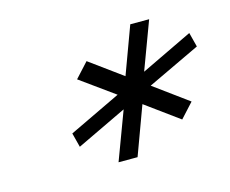

<svg xmlns="http://www.w3.org/2000/svg" viewBox="-61 -758 616 514"><g transform="rotate(-15 246.5 -501.5)"><path d="M210 -327.1 259.8 -460.4 120.6 -394 110.4 -433.6 254.4 -502.4 160.2 -570.3 197.3 -610.8 287.6 -544.9 335.9 -675.8H388.2L338.9 -543.5L482.4 -612.3L492.7 -572.3L346.2 -502.9L440.9 -433.6L404.3 -393.6L312 -460.9L262.7 -327.1Z"/></g></svg>

Font: Elstob Medium
Style: Italic
Weight: 500
Italic angle: -20°
Designer: Peter S. Baker
Version: Version 1.015